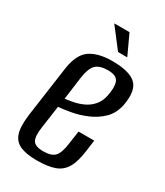

<svg xmlns="http://www.w3.org/2000/svg" viewBox="-167 -713 685 795"><g transform="rotate(30 176.0 -315.0)"><path d="M143 11Q95 11 65 -1.5Q35 -14 24.5 -45.5Q14 -77 22 -138L56 -380Q67 -451 105.5 -476.5Q144 -502 210 -502Q292 -502 323.5 -472.5Q355 -443 341 -368Q332 -324 304 -297Q276 -270 239 -254.5Q202 -239 166.5 -233Q131 -227 109 -225L94 -119Q87 -72 98 -53.5Q109 -35 148 -35Q187 -35 203 -52.5Q219 -70 225 -117L234 -179H309L302 -127Q295 -72 277.5 -42Q260 -12 227.5 -0.5Q195 11 143 11ZM116 -268Q133 -270 156 -274.5Q179 -279 201.5 -289.5Q224 -300 241 -319.5Q258 -339 264 -369Q273 -410 264.5 -435Q256 -460 213 -460Q174 -460 155.5 -442Q137 -424 130 -373ZM211 -546 138 -641H211L255 -546Z"/></g></svg>

Font: Alumni Sans Medium
Style: Italic
Weight: 500
Italic angle: -8°
Designer: Robert E. Leuschke
Foundry: Robert E. Leuschke
Version: Version 1.016